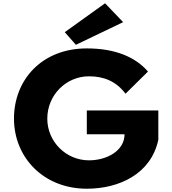

<svg xmlns="http://www.w3.org/2000/svg" viewBox="-20 -1135 1050 1170"><path d="M944.8 -462H509V-317H738.9C738.9 -216 631.2 -158 522.3 -158C381.9 -158 268.2 -272 268.2 -412C268.2 -555 381.9 -670 522.3 -670C610.6 -670 686.9 -641 744.9 -564L881.8 -699C806.7 -786 684.4 -840 509 -840C235.2 -840 65.2 -649 65.2 -412C65.2 -176 245.2 15 509 15C705 15 899.8 -74 944.8 -283ZM374.7 -939 442.4 -862 730.4 -1000 620.3 -1115Z"/></svg>

Font: Hussar
Style: BdSuprExt
Weight: 700
Foundry: Cannot Into Space Fonts
Version: Version 2.00